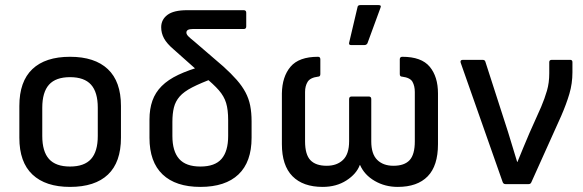

<svg xmlns="http://www.w3.org/2000/svg" viewBox="-20 -723 2289 754"><path d="M255 11Q159 11 107.5 -37.5Q56 -86 56 -182V-307Q56 -403 107 -451.5Q158 -500 255 -500Q352 -500 403.5 -451.5Q455 -403 455 -307V-182Q455 -86 404 -37.5Q353 11 255 11ZM255 -69Q311 -69 337.5 -98.5Q364 -128 364 -189V-300Q364 -361 337.5 -390.5Q311 -420 255 -420Q199 -420 172.5 -390.5Q146 -361 146 -300V-189Q146 -128 172.5 -98.5Q199 -69 255 -69Z M767 11Q670 11 618.5 -38Q567 -87 567 -182V-253Q567 -295 578.5 -327.5Q590 -360 615 -385Q640 -410 680 -429Q720 -448 777 -464L822 -417Q768 -397 735 -380Q702 -363 685.5 -344Q669 -325 663 -301Q657 -277 657 -244V-189Q657 -129 683.5 -99Q710 -69 767 -69Q824 -69 850 -99Q876 -129 876 -189V-251Q876 -292 868 -318.5Q860 -345 839.5 -368.5Q819 -392 780 -424L662 -529Q635 -552 624 -572.5Q613 -593 613 -616Q613 -646 637.5 -664.5Q662 -683 715 -683H937Q947 -683 947 -673V-619Q947 -609 937 -609H736Q712 -609 712 -595Q712 -588 720 -580Q728 -572 742 -561L857 -462Q888 -434 909.5 -409.5Q931 -385 944 -360.5Q957 -336 962.5 -308.5Q968 -281 968 -246V-182Q968 -87 916.5 -38Q865 11 767 11Z M1247 11Q1170 11 1128.5 -31Q1087 -73 1087 -157V-356Q1088 -422 1121 -461Q1154 -500 1229 -500Q1238 -500 1238 -490V-432Q1238 -422 1229 -422Q1198 -418 1188 -401.5Q1178 -385 1178 -362V-168Q1178 -116 1199 -94Q1220 -72 1263 -72Q1303 -72 1327 -95Q1351 -118 1351 -168V-334Q1351 -344 1361 -344H1428Q1438 -344 1438 -334V-168Q1438 -118 1461.5 -95Q1485 -72 1525 -72Q1568 -72 1588.5 -94Q1609 -116 1609 -168V-362Q1609 -385 1600 -401.5Q1591 -418 1559 -422Q1550 -422 1550 -432V-490Q1550 -500 1560 -500Q1635 -500 1667.5 -461Q1700 -422 1700 -356V-157Q1700 -72 1659.5 -30.5Q1619 11 1542 11Q1492 11 1451.5 -12.5Q1411 -36 1394 -75H1393Q1380 -40 1340.5 -14.5Q1301 11 1247 11ZM1359 -546Q1349 -546 1351 -555L1384 -695Q1385 -703 1395 -703H1467Q1479 -703 1474 -692L1423 -553Q1419 -546 1411 -546Z M1965 0Q1957 0 1954 -8L1789 -477Q1786 -488 1798 -488H1875Q1884 -488 1886 -481L1975 -205Q1984 -176 1993 -146Q2002 -116 2011 -87H2012Q2023 -114 2035 -143Q2047 -172 2059 -200L2105 -303Q2119 -336 2128 -367Q2137 -398 2137 -435V-479Q2137 -488 2147 -488H2219Q2228 -488 2228 -479V-439Q2228 -395 2216 -354.5Q2204 -314 2184 -268L2067 -8Q2064 0 2056 0Z"/></svg>

Font: Sofia Sans Semi Condensed Medium
Style: Regular
Weight: 500
Designer: Botio Nikoltchev, Ani Petrova
Foundry: lettersoup
Version: Version 4.100